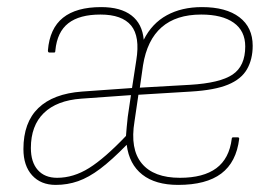

<svg xmlns="http://www.w3.org/2000/svg" viewBox="-20 -510 778 541"><path d="M137 11Q95 11 70.5 -16Q46 -43 46 -90Q46 -165 88 -205.5Q130 -246 211 -252L352 -262L364 -340Q375 -407 349.5 -438Q324 -469 263 -469Q204 -469 172.5 -444.5Q141 -420 136 -368Q136 -362 133 -362H119Q115 -362 115 -368Q120 -430 157.5 -460Q195 -490 265 -490Q320 -490 350.5 -466.5Q381 -443 385 -398Q408 -444 450 -467Q492 -490 549 -490Q617 -490 654.5 -461.5Q692 -433 692 -381Q692 -343 676 -315Q660 -287 622.5 -271.5Q585 -256 518 -252L370 -243L359 -168Q346 -90 379.5 -49.5Q413 -9 487 -9Q553 -9 589.5 -36Q626 -63 633 -119Q633 -123 637 -123H650Q654 -123 654 -119Q646 -53 603.5 -21Q561 11 482 11Q418 11 381 -18Q344 -47 337 -102Q295 -59 262.5 -34.5Q230 -10 200 0.5Q170 11 137 11ZM141 -9Q187 -9 231 -36.5Q275 -64 335 -127Q336 -139 337 -151.5Q338 -164 340 -181L349 -242L209 -232Q140 -227 103.5 -191.5Q67 -156 67 -93Q67 -53 86.5 -31Q106 -9 141 -9ZM374 -263 515 -271Q600 -276 635.5 -300Q671 -324 671 -379Q671 -423 638.5 -446Q606 -469 547 -469Q406 -469 383 -326Z"/></svg>

Font: Sofia Sans Semi Condensed Thin
Style: Italic
Weight: 250
Italic angle: -9°
Version: Version 4.100